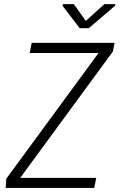

<svg xmlns="http://www.w3.org/2000/svg" viewBox="-20 -921 601 941"><path d="M79.1 -49.3H451.7L441.9 0H7.8L10.7 -44.9L462.9 -661.1H125.5L135.3 -710.9H541.5L533.2 -668.5ZM400.4 -818.4 491.7 -900.9H545.4L543.5 -892.6L415 -782.7H370.6L286.6 -892.6L288.6 -900.9H341.8Z"/></svg>

Font: Franko
Style: Light Italic
Weight: 300
Designer: Google
Version: Version 1.200310; 2013